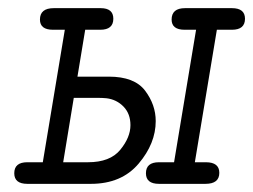

<svg xmlns="http://www.w3.org/2000/svg" viewBox="-20 -451 621 471"><path d="M15 -26Q15 -53 47 -53Q47 -53 85 -53L139 -378H110Q78 -378 78 -403Q78 -431 112 -431H227Q258 -431 258 -405Q258 -378 226 -378H189L170 -263H247Q310 -263 336 -228.5Q362 -194 362 -154Q362 -99 320 -49.5Q278 0 203 0H47Q15 0 15 -26ZM135 -53H196Q250 -53 275 -83.5Q300 -114 300 -144Q300 -172 283 -189.5Q266 -207 241 -210Q232 -211 215 -211H161ZM338 -26Q338 -53 370 -53H407L461 -378H433Q401 -378 401 -403Q401 -431 434 -431H549Q581 -431 581 -405Q581 -378 549 -378H512L458 -53H485Q518 -53 518 -27Q518 0 484 0H370Q338 0 338 -26Z"/></svg>

Font: CMU Typewriter Text
Style: LightOblique
Weight: 200
Italic angle: -9.46001°
Version: Version 0.7.0